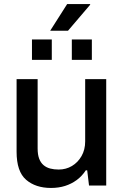

<svg xmlns="http://www.w3.org/2000/svg" viewBox="-20 -917 612 949"><path d="M232 12Q156 12 109 -28.5Q62 -69 62 -167V-526H166V-183Q166 -153 173.5 -133Q181 -113 195 -101Q209 -89 228 -84Q247 -79 270 -79Q306 -79 335.5 -96.5Q365 -114 383 -145.5Q401 -177 401 -218V-526H505V0H420L411 -75H404Q385 -46 359 -27Q333 -8 301.5 2Q270 12 232 12ZM138 -621V-722H236V-621ZM335 -621V-722H434V-621ZM228 -765 312 -897H425L426 -894L316 -765Z"/></svg>

Font: Archivo SemiBold Medium
Style: Regular
Weight: 500
Version: Version 2.001